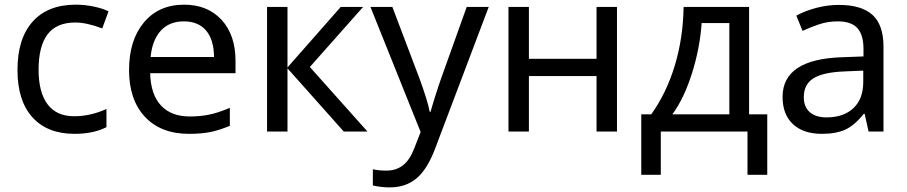

<svg xmlns="http://www.w3.org/2000/svg" viewBox="-20 -566 3902 826"><path d="M299.8 9.8Q184.1 9.8 119.6 -61.3Q55.2 -132.3 55.2 -265.1Q55.2 -399.9 120.4 -472.9Q185.5 -545.9 306.2 -545.9Q345.2 -545.9 383.5 -537.8Q421.9 -529.8 446.8 -517.1L419.9 -443.8Q352.1 -469.2 304.2 -469.2Q223.1 -469.2 184.6 -418.2Q146 -367.2 146 -266.1Q146 -168.9 184.6 -117.4Q223.1 -65.9 298.8 -65.9Q369.6 -65.9 438 -97.2V-19Q382.3 9.8 299.8 9.8Z M771 -474.1Q708 -474.1 671.4 -433.6Q634.8 -393.1 627.9 -320.8H900.9Q899.9 -396 866.2 -435.1Q832.5 -474.1 771 -474.1ZM793 9.8Q672.4 9.8 603.8 -63.2Q535.2 -136.2 535.2 -264.2Q535.2 -393.1 599.1 -469.5Q663.1 -545.9 772 -545.9Q873 -545.9 933.1 -480.7Q993.2 -415.5 993.2 -304.2V-251H626Q628.4 -159.7 672.4 -112.3Q716.3 -64.9 796.9 -64.9Q839.8 -64.9 878.4 -72.5Q917 -80.1 968.8 -102.1V-24.9Q924.3 -5.9 885.3 2Q846.2 9.8 793 9.8Z M1445.8 -536.1H1542L1313 -277.8L1561 0H1459L1216.8 -272V0H1128.9V-536.1H1216.8V-275.9Z M1573.7 -536.1H1668L1783.7 -231Q1820.3 -131.3 1828.6 -85H1832.5Q1836.9 -103 1852.5 -152.6Q1868.2 -202.1 1878.9 -231.9L1987.8 -536.1H2082.5L1851.6 74.2Q1817.9 163.1 1771.5 201.7Q1725.1 240.2 1656.7 240.2Q1620.1 240.2 1584 231.9V162.1Q1608.4 168 1642.6 168Q1684.6 168 1713.9 144.8Q1743.2 121.6 1761.7 73.2L1789.6 2Z M2255.4 -536.1V-313H2546.4V-536.1H2634.3V0H2546.4V-238.8H2255.4V0H2167.5V-536.1Z M3117.7 -74.2V-466.8H2998.5Q2991.2 -358.9 2956.8 -250.2Q2922.4 -141.6 2872.6 -74.2ZM3280.8 186H3195.8V0H2822.8V186H2738.8V-74.2H2781.7Q2846.7 -164.6 2882.8 -283.4Q2918.9 -402.3 2920.9 -536.1H3202.6V-74.2H3280.8Z M3535.6 -61Q3609.4 -61 3651.6 -100.8Q3693.8 -140.6 3693.8 -213.9V-262.2L3614.7 -258.8Q3522.5 -255.4 3480.2 -229.5Q3438 -203.6 3438 -147.9Q3438 -106 3463.6 -83.5Q3489.3 -61 3535.6 -61ZM3716.8 0 3699.7 -76.2H3695.8Q3655.8 -25.9 3616 -8.1Q3576.2 9.8 3515.6 9.8Q3436.5 9.8 3391.6 -31.7Q3346.7 -73.2 3346.7 -148.9Q3346.7 -312 3604 -319.8L3694.8 -323.2V-355Q3694.8 -416 3668.5 -445.1Q3642.1 -474.1 3584 -474.1Q3541.5 -474.1 3503.7 -461.4Q3465.8 -448.7 3432.6 -433.1L3405.8 -499Q3446.3 -520.5 3494.1 -532.7Q3542 -544.9 3588.9 -544.9Q3686 -544.9 3733.4 -502Q3780.8 -459 3780.8 -365.2V0Z"/></svg>

Font: NotoSans
Style: Regular
Weight: 400
Designer: Monotype Design team
Foundry: Monotype Imaging Inc.
Version: Version 1.04; ttfautohint (v1.4.1)